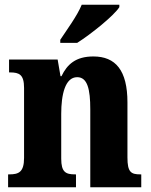

<svg xmlns="http://www.w3.org/2000/svg" viewBox="-20 -786 634 806"><path d="M233 -619V-606H304C364 -644 459 -721 481 -756V-766H323C305 -721 260 -660 233 -619ZM14 0H299V-54H295C256 -54 237 -63 237 -120V-308C237 -388 253 -462 304 -462C347 -462 359 -412 359 -327V0H573V-54H569C530 -54 515 -63 515 -125V-356C515 -491 465 -549 372 -549C298 -549 262 -516 238 -466H234L222 -536H18V-482H22C61 -482 81 -473 81 -417V-123C81 -63 58 -54 19 -54H14Z"/></svg>

Font: Noto Serif Khmer Condensed ExtraBold
Style: Regular
Weight: 800
Width: 3
Designer: Danh Hong and the Monotype Design Team
Foundry: Monotype Imaging Inc.
Version: Version 2.004